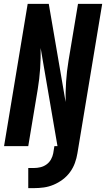

<svg xmlns="http://www.w3.org/2000/svg" viewBox="-20 -755 548 992"><path d="M156 217H126V113H156Q172 113 189 109Q206 105 220.5 94.5Q235 84 243.5 68.5Q252 53 255 37L261 0H277L190 -507Q191 -455 187.5 -401.5Q184 -348 175 -294L126 0H1L123 -735H232L319 -228Q318 -280 321.5 -333.5Q325 -387 334 -441L383 -735H508L380 37Q376 62 367 87Q358 112 342 134Q326 156 304 172.5Q282 189 257 199.5Q232 210 206.5 213.5Q181 217 156 217Z"/></svg>

Font: Iosevka SS04 Extrabold Oblique
Style: Regular
Weight: 800
Italic angle: -9°
Monospace: yes
Designer: Belleve Invis
Foundry: Belleve Invis
Version: Version 19.0.0; ttfautohint (v1.8.4)